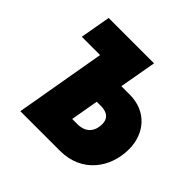

<svg xmlns="http://www.w3.org/2000/svg" viewBox="-173 -874 1047 1047"><g transform="rotate(45 350.5 -350.0)"><path d="M67 -524H208L117 0H422C593 0 683 -132 683 -272C683 -395 602 -486 475 -486H410L448 -700H98ZM347 -170 375 -331H407C456 -331 483 -309 483 -267C483 -205 448 -170 386 -170Z"/></g></svg>

Font: Fixel Text 20240404 Black
Style: Italic
Weight: 900
Width: 4
Italic angle: -10°
Designer: AlfaBravo + MacPaw
Foundry: Kyrylo Tkachov, Marchela Mozhyna, Serhii Makarenko, Maria Weinstein, Zakhar Kryvoshyya
Version: Version 1.211;Glyphs 3.2 (3225)